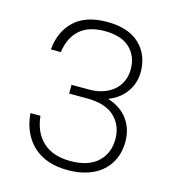

<svg xmlns="http://www.w3.org/2000/svg" viewBox="-106 -795 808 891"><g transform="rotate(15 297.5 -350.0)"><path d="M300 6Q195 6 134 -50.5Q73 -107 65 -205H113Q121 -126 169 -82Q217 -38 300 -38Q387 -38 432 -80Q477 -122 477 -190Q477 -256 433 -297.5Q389 -339 300 -339H215V-381H300Q339 -381 369 -392Q399 -403 419.5 -421.5Q440 -440 451 -465.5Q462 -491 462 -521Q462 -585 421 -623.5Q380 -662 300 -662Q222 -662 179.5 -623Q137 -584 128 -515H80Q88 -603 143 -654.5Q198 -706 300 -706Q402 -706 456 -655Q510 -604 510 -521Q510 -468 480 -425.5Q450 -383 396 -362Q460 -342 492.5 -296.5Q525 -251 525 -190Q525 -147 510 -111Q495 -75 466.5 -49Q438 -23 396 -8.5Q354 6 300 6Z"/></g></svg>

Font: Retni Sans Light
Style: Regular
Weight: 300
Designer: Vitaly Kuzmin
Foundry: ParaType Ltd.
Version: Version 1.00;March 2, 2019;FontCreator 11.5.0.2425 64-bit; t